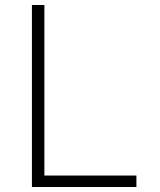

<svg xmlns="http://www.w3.org/2000/svg" viewBox="-20 -750 640 770"><path d="M108 0V-730H158V-46H527V0Z"/></svg>

Font: M PLUS Code Latin 60 Light
Style: Regular
Weight: 300
Width: 7
Monospace: yes
Designer: Coji Morishita
Foundry: UNDERFOREST DESIGN
Version: Version 1.005; ttfautohint (v1.8.3)